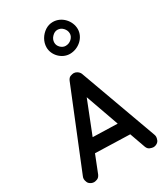

<svg xmlns="http://www.w3.org/2000/svg" viewBox="-271 -1213 1214 1390"><g transform="rotate(-30 336.0 -518.0)"><path d="M67.4 54.7C74.7 58.1 82.5 59.6 89.8 59.6C96.2 59.6 105 57.6 115.7 53.7C126.5 49.3 134.8 40.5 141.1 26.9L198.7 -118.7L488.3 -109.9L534.7 20.5C540 34.7 548.3 43.9 559.6 48.3C570.8 52.7 580.1 55.2 587.4 55.2C593.8 55.2 600.6 54.2 606.9 51.8C621.1 46.4 630.4 38.1 635.3 27.3C639.6 16.1 642.1 6.8 642.1 -0.5C642.1 -7.3 640.6 -14.2 638.2 -20.5L404.8 -663.1C400.4 -674.3 392.1 -683.6 379.9 -690.9C371.6 -695.8 362.8 -698.2 353.5 -698.2C347.7 -698.2 339.4 -696.3 328.6 -692.9C317.4 -689.5 308.6 -680.2 302.2 -665.5L39.6 -19C36.1 -11.7 34.7 -4.4 34.7 2.9C34.7 9.8 36.6 18.6 41 29.3C44.9 40 53.7 48.3 67.4 54.7ZM448.2 -222.2 242.2 -228 349.6 -500ZM540.5 -960.4C540.5 -1029.3 482.4 -1094.7 408.7 -1094.7C385.7 -1094.7 364.7 -1088.4 344.7 -1075.7C305.2 -1049.8 277.8 -1005.4 277.8 -957C277.8 -890.6 336.4 -832 402.3 -832C475.6 -832 540.5 -890.1 540.5 -960.4ZM474.6 -961.4C474.6 -945.3 467.8 -930.7 454.1 -917.5C439.9 -904.3 423.3 -897.9 404.3 -897.9C388.7 -897.9 374.5 -904.3 362.3 -916.5C350.1 -928.7 343.8 -942.9 343.8 -959C343.8 -977.1 350.6 -993.7 364.7 -1007.8C378.4 -1022 393.1 -1028.8 408.7 -1028.8C426.8 -1028.8 441.9 -1022 455.1 -1008.3C468.3 -994.1 474.6 -978.5 474.6 -961.4Z"/></g></svg>

Font: Mikhak SemiBold
Style: Regular
Weight: 600
Designer: Amin Abedi
Version: Version 3.2